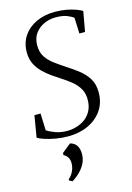

<svg xmlns="http://www.w3.org/2000/svg" viewBox="-150 -824 810 1182"><g transform="rotate(-15 255.0 -233.0)"><path d="M206 11Q165.5 11 126.2 4Q87 -3 57 -13Q27 -23 15 -32L38 -169H77L81 -61Q102 -47 135.2 -35Q168.5 -23 209 -23Q237 -23 266.5 -31.2Q296 -39.5 321 -57Q346 -74.5 362 -103Q378 -131.5 379.5 -171Q381 -214.5 363.5 -245.2Q346 -276 317.8 -299Q289.5 -322 258 -342Q230.5 -359.5 201.8 -379.8Q173 -400 148.2 -424.8Q123.5 -449.5 108.2 -480.5Q93 -511.5 92.5 -551.5Q92 -613.5 122.5 -658.2Q153 -703 205.2 -727Q257.5 -751 323 -751Q363.5 -751 397.2 -744.5Q431 -738 456 -728.8Q481 -719.5 494.5 -711L471.5 -583H435.5L431.5 -684Q416 -696.5 388.8 -706.8Q361.5 -717 318.5 -717Q280.5 -717 245.8 -701.5Q211 -686 188.5 -655.8Q166 -625.5 165.5 -581Q165 -536 185.2 -505.2Q205.5 -474.5 236.8 -451.8Q268 -429 301 -407.5Q338 -383.5 373.5 -356.8Q409 -330 432.5 -294Q456 -258 456.5 -206Q457.5 -139 424.2 -90.2Q391 -41.5 334.2 -15.2Q277.5 11 206 11ZM139.5 274V267.5Q154 255 163.5 239.8Q173 224.5 177.8 208Q182.5 191.5 182.5 175.5Q182.5 152.5 172.5 137Q162.5 121.5 147.5 116V101.5L204.5 55.5Q233.5 63.5 246.5 84.8Q259.5 106 259 138Q259 166.5 247 192.8Q235 219 212.8 242.2Q190.5 265.5 159.5 285Z"/></g></svg>

Font: Merriweather 96pt Light
Style: Italic
Weight: 300
Italic angle: -7.8°
Version: Version 2.101